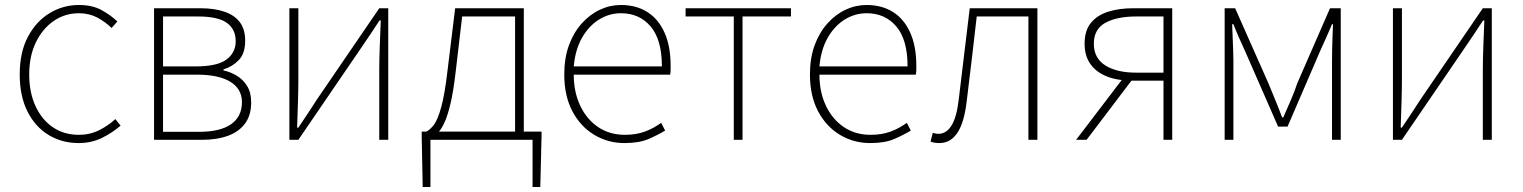

<svg xmlns="http://www.w3.org/2000/svg" viewBox="-20 -560 6100 769"><path d="M295 13Q228 13 174.5 -19.5Q121 -52 90 -113.5Q59 -175 59 -262Q59 -351 92 -413Q125 -475 179 -507.5Q233 -540 296 -540Q350 -540 387 -519.5Q424 -499 450 -474L427 -448Q401 -473 369 -490Q337 -507 296 -507Q240 -507 195 -476Q150 -445 123.5 -390Q97 -335 97 -262Q97 -190 122 -135.5Q147 -81 191.5 -50.5Q236 -20 296 -20Q340 -20 377 -38.5Q414 -57 442 -83L463 -57Q430 -28 388 -7.5Q346 13 295 13Z M597 0V-527H782Q839 -527 879.5 -513Q920 -499 941 -470.5Q962 -442 962 -397Q962 -346 936.5 -319.5Q911 -293 875 -282V-278Q903 -272 928 -257Q953 -242 969.5 -216Q986 -190 986 -150Q986 -99 962 -66Q938 -33 894 -16.5Q850 0 788 0ZM633 -294H763Q850 -294 887 -321.5Q924 -349 924 -395Q924 -443 888.5 -468.5Q853 -494 773 -494H633ZM633 -32H777Q862 -32 905.5 -62.5Q949 -93 949 -151Q949 -204 902.5 -232.5Q856 -261 768 -261H633Z M1139 0V-527H1175V-249Q1175 -206 1173.5 -154Q1172 -102 1170 -49H1175Q1192 -74 1213.5 -106.5Q1235 -139 1251 -164L1499 -527H1535V0H1499V-277Q1499 -321 1501 -373Q1503 -425 1505 -478H1500Q1484 -453 1462 -420.5Q1440 -388 1423 -363L1175 0Z M1704 0V189H1673L1669 -13V-33H2149V-13L2144 189H2113V0ZM2043 -12V-494H1831L1805 -272Q1796 -194 1784.5 -145.5Q1773 -97 1760.5 -70Q1748 -43 1736 -30.5Q1724 -18 1715 -11L1688 -33Q1705 -42 1719.5 -62.5Q1734 -83 1747.5 -132Q1761 -181 1772 -274L1803 -527H2078V-12Z M2481 13Q2415 13 2360 -20Q2305 -53 2272.5 -114.5Q2240 -176 2240 -262Q2240 -327 2258.5 -378Q2277 -429 2309.5 -465.5Q2342 -502 2382.5 -521Q2423 -540 2467 -540Q2528 -540 2572.5 -512Q2617 -484 2641.5 -429.5Q2666 -375 2666 -297Q2666 -289 2666 -280.5Q2666 -272 2664 -261H2278Q2278 -192 2303.5 -137.5Q2329 -83 2375 -51.5Q2421 -20 2483 -20Q2528 -20 2563 -33Q2598 -46 2628 -68L2644 -37Q2614 -19 2577 -3Q2540 13 2481 13ZM2278 -294H2631Q2631 -401 2586 -454Q2541 -507 2467 -507Q2420 -507 2379 -481.5Q2338 -456 2311 -408.5Q2284 -361 2278 -294Z M2919 0V-494H2726V-527H3148V-494H2954V0Z M3465 13Q3399 13 3344 -20Q3289 -53 3256.5 -114.5Q3224 -176 3224 -262Q3224 -327 3242.5 -378Q3261 -429 3293.5 -465.5Q3326 -502 3366.5 -521Q3407 -540 3451 -540Q3512 -540 3556.5 -512Q3601 -484 3625.5 -429.5Q3650 -375 3650 -297Q3650 -289 3650 -280.5Q3650 -272 3648 -261H3262Q3262 -192 3287.5 -137.5Q3313 -83 3359 -51.5Q3405 -20 3467 -20Q3512 -20 3547 -33Q3582 -46 3612 -68L3628 -37Q3598 -19 3561 -3Q3524 13 3465 13ZM3262 -294H3615Q3615 -401 3570 -454Q3525 -507 3451 -507Q3404 -507 3363 -481.5Q3322 -456 3295 -408.5Q3268 -361 3262 -294Z M3743 13Q3731 13 3723 11.5Q3715 10 3707 7L3716 -28Q3721 -27 3726 -25.5Q3731 -24 3738 -24Q3771 -24 3791.5 -58Q3812 -92 3820 -162Q3831 -254 3842 -345Q3853 -436 3864 -527H4135V0H4099V-494H3892Q3882 -409 3872.5 -325.5Q3863 -242 3852 -156Q3842 -69 3814.5 -28Q3787 13 3743 13Z M4640 0V-237H4512Q4473 -237 4439 -245.5Q4405 -254 4379 -272Q4353 -290 4338.5 -318Q4324 -346 4324 -385Q4324 -437 4349 -468Q4374 -499 4418 -513Q4462 -527 4519 -527H4675V0ZM4531 -269H4640V-494H4531Q4453 -494 4407 -468.5Q4361 -443 4361 -385Q4361 -327 4407 -298Q4453 -269 4531 -269ZM4290 0 4483 -253 4514 -240 4332 0Z M4885 0V-527H4927L5060 -227Q5074 -193 5088 -159Q5102 -125 5115 -90H5120Q5135 -125 5150 -159Q5165 -193 5176 -227L5307 -527H5350V0H5315V-318Q5315 -338 5315.5 -362Q5316 -386 5317 -412Q5318 -438 5319 -463H5315Q5303 -435 5291.5 -409Q5280 -383 5268 -357L5137 -53H5099L4966 -357Q4954 -383 4942.5 -409Q4931 -435 4920 -463H4915Q4916 -438 4917 -412Q4918 -386 4919 -362Q4920 -338 4920 -318V0Z M5559 0V-527H5595V-249Q5595 -206 5593.5 -154Q5592 -102 5590 -49H5595Q5612 -74 5633.5 -106.5Q5655 -139 5671 -164L5919 -527H5955V0H5919V-277Q5919 -321 5921 -373Q5923 -425 5925 -478H5920Q5904 -453 5882 -420.5Q5860 -388 5843 -363L5595 0Z"/></svg>

Font: Noto Sans JP
Style: Regular
Weight: 100
Designer: Ryoko NISHIZUKA 西塚涼子 (kana, bopomofo & ideographs); Paul D. Hunt (Latin, Greek & Cyrillic); Sandoll Communications 산돌커뮤니
Foundry: Adobe
Version: Version 2.004;hotconv 1.0.118;makeotfexe 2.5.65603